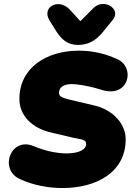

<svg xmlns="http://www.w3.org/2000/svg" viewBox="-20 -938 683 970"><path d="M295 12C466 12 615 -66 615 -235C615 -312 551 -383 457 -405L338 -433C297 -443 278 -449 278 -469C278 -495 300 -519 364 -512C401 -508 451 -498 490 -485C630 -438 667 -596 573 -639C503 -671 438 -682 378 -682C215 -682 78 -596 78 -438C78 -354 142 -291 236 -269L355 -241C395 -232 415 -234 415 -210C415 -184 382 -163 316 -163C272 -163 210 -174 152 -199C35 -250 -27 -84 79 -34C145 -3 222 12 295 12ZM374 -711C424 -711 462 -731 497 -773L550 -838C595 -893 504 -949 453 -898L386 -831L333 -889C277 -950 187 -903 231 -833L263 -782C292 -736 324 -711 374 -711Z"/></svg>

Font: SN Pro Black
Style: Italic
Weight: 900
Italic angle: -9°
Designer: Tobias Whetton
Foundry: Supernotes
Version: Version 1.001;Glyphs 3.2 (3249)